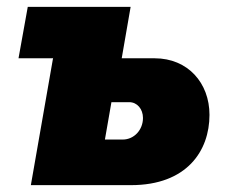

<svg xmlns="http://www.w3.org/2000/svg" viewBox="-20 -540 664 560"><path d="M70 0H362C525 0 591 -100 591 -205C591 -298 528 -370 431 -370H335L361 -520H61L34 -370H134L135 -372ZM286 -133 305 -242H357C380 -242 397 -222 397 -196C397 -161 371 -133 338 -133Z"/></svg>

Font: Fixel Display Black
Style: Italic
Weight: 900
Italic angle: -10°
Designer: AlfaBravo + MacPaw
Foundry: Kyrylo Tkachov, Marchela Mozhyna, Serhii Makarenko, Maria Weinstein, Zakhar Kryvoshyya
Version: Version 1.210;Glyphs 3.2 (3217)